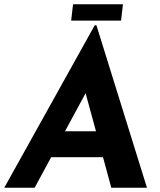

<svg xmlns="http://www.w3.org/2000/svg" viewBox="-39 -884 755 904"><path d="M446 -144H202L124 0H-19L407 -765H415L653 0H485ZM413 -266 364 -445 267 -266ZM540 -864 531 -787H296L305 -864Z"/></svg>

Font: Josefin Sans
Style: Bold Italic
Weight: 700
Italic angle: -7°
Designer: Santiago Orozco
Foundry: Typemade
Version: Version 2.000